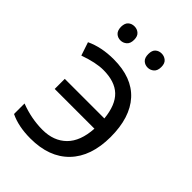

<svg xmlns="http://www.w3.org/2000/svg" viewBox="-217 -822 926 926"><g transform="rotate(45 246.0 -359.0)"><path d="M181.2 -544.9Q306.2 -544.9 371.1 -473.6Q436 -402.3 436 -268.6Q435.5 -135.7 365.2 -63Q294.9 9.8 167 9.8Q85.4 9.8 27.8 -18.1V-89.8Q103 -61 178.7 -61Q254.9 -61 300.8 -106.4Q346.7 -151.9 352.1 -242.2H81.1V-311H351.1Q342.8 -395 301.8 -434.1Q260.7 -473.1 182.1 -473.1Q131.8 -473.1 58.1 -446.8L35.2 -515.1Q98.1 -544.9 181.2 -544.9ZM281.2 -680.7Q281.2 -705.6 293.9 -716.8Q306.6 -728 325.2 -728Q342.8 -728 356.4 -716.8Q370.1 -705.6 370.1 -680.7Q370.1 -655.3 356.4 -643.6Q342.8 -631.8 325.2 -631.8Q306.6 -631.8 293.9 -643.6Q281.2 -655.3 281.2 -680.7ZM95.2 -680.7Q95.7 -705.6 108.4 -716.8Q121.1 -728 139.6 -728Q158.2 -728 170.9 -716.8Q184.6 -705.6 184.6 -680.7Q184.6 -655.3 170.9 -643.6Q157.2 -631.8 139.6 -631.8Q121.1 -631.8 108.4 -643.6Q95.7 -655.3 95.2 -680.7Z"/></g></svg>

Font: OpenSans-Regular
Style: Regular
Weight: 400
Foundry: Ascender Corporation
Version: Version 1.10